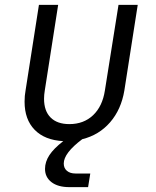

<svg xmlns="http://www.w3.org/2000/svg" viewBox="-20 -570 640 789"><path d="M467 -550H546L491 -198Q478 -120 432.5 -67.5Q387 -15 318 2Q242 59 242 102Q242 121 255 132Q268 143 290 143H351L342 199H265Q218 199 191.5 178.5Q165 158 165 124Q165 95 183 67.5Q201 40 240 10Q164 6 122.5 -36.5Q81 -79 81 -152Q81 -177 85 -198L140 -550H219L164 -198Q161 -180 161 -164Q161 -114 188 -87Q215 -60 265 -60Q324 -60 362.5 -96.5Q401 -133 411 -198Z"/></svg>

Font: JetBrains Mono Semi Light
Style: Italic
Weight: 350
Italic angle: -9°
Monospace: yes
Designer: Philipp Nurullin, Konstantin Bulenkov
Foundry: JetBrains
Version: 2.002